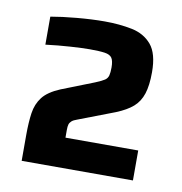

<svg xmlns="http://www.w3.org/2000/svg" viewBox="-54 -855 460 486"><g transform="rotate(10 176.0 -612.0)"><path d="M32 -420V-486Q32 -519 35.5 -543Q39 -567 52.5 -584.5Q66 -602 97 -615L181 -648Q198 -655 204.5 -659.5Q211 -664 213 -671.5Q215 -679 215 -692Q215 -709 210 -716.5Q205 -724 191.5 -726Q178 -728 153 -728Q135 -728 103.5 -726Q72 -724 40 -720V-792Q68 -797 106.5 -800.5Q145 -804 178 -804Q216 -804 248 -797.5Q280 -791 299 -768.5Q318 -746 318 -698Q318 -664 311 -642.5Q304 -621 288.5 -607.5Q273 -594 246 -583L152 -547Q143 -544 138.5 -540Q134 -536 132.5 -531Q131 -526 131 -517V-497H318V-420Z"/></g></svg>

Font: Saira Thin
Style: Bold
Weight: 700
Version: Version 1.101